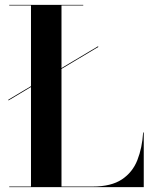

<svg xmlns="http://www.w3.org/2000/svg" viewBox="-20 -770 632 790"><path d="M14.5 -360 107.5 -415.5V-747.5H18V-750H322.5V-747.5H233V-490L384 -580V-576.5L233 -486.5V-2.5H361.5Q437.5 -2.5 481.5 -31.8Q525.5 -61 545.2 -111.2Q565 -161.5 569 -225H571.5V0H18V-2.5H107.5V-412L14.5 -356.5Z"/></svg>

Font: Bodoni* 72pt Medium
Style: Regular
Weight: 500
Version: Version 2.3